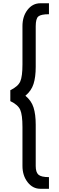

<svg xmlns="http://www.w3.org/2000/svg" viewBox="-20 -842 368 1189"><path d="M230 327.1Q182.6 327.1 150.9 286.1Q119.1 245.1 119.1 185.1V-55.2Q119.1 -130.9 105.2 -162.1Q91.3 -193.4 43.9 -215.8V-283.2Q91.8 -306.6 105.5 -337.6Q119.1 -368.7 119.1 -442.9V-680.2Q119.1 -740.7 150.6 -781.2Q182.1 -821.8 230 -821.8H283.2V-753.9Q233.9 -753.9 217.5 -740.2Q201.2 -726.6 201.2 -679.2V-428.2Q201.2 -364.7 187.7 -322.3Q174.3 -279.8 137.2 -249Q174.3 -218.8 187.7 -176.3Q201.2 -133.8 201.2 -69.8V186Q201.2 224.6 218 239.7Q234.9 254.9 283.2 254.9V327.1Z"/></svg>

Font: Oakes Grotesk Medium
Style: Regular
Weight: 500
Designer: Samuel Oakes
Foundry: Samuel Oakes
Version: Version 1.000;PS 001.000;hotconv 1.0.88;makeotf.lib2.5.64775